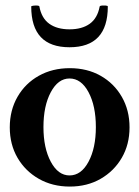

<svg xmlns="http://www.w3.org/2000/svg" viewBox="-20 -676 513 707"><path d="M237 11Q173 11 123 -17.5Q73 -46 44.5 -95Q16 -144 16 -207Q16 -270 44.5 -319.5Q73 -369 123 -397Q173 -425 237 -425Q301 -425 350.5 -397Q400 -369 428.5 -319.5Q457 -270 457 -207Q457 -144 428.5 -95Q400 -46 350.5 -17.5Q301 11 237 11ZM236 -30Q279 -30 306 -80.5Q333 -131 333 -208Q333 -286 306 -336.5Q279 -387 236 -387Q194 -387 167 -336.5Q140 -286 140 -208Q140 -131 167 -80.5Q194 -30 236 -30ZM236 -502Q95 -502 95 -652Q95 -654 102.5 -655Q110 -656 117.5 -655.5Q125 -655 125 -652Q133 -609 161.5 -588.5Q190 -568 236 -568Q282 -568 310.5 -588.5Q339 -609 347 -652Q348 -655 355 -655.5Q362 -656 369.5 -655.5Q377 -655 377 -652Q377 -502 236 -502Z"/></svg>

Font: Junicode
Style: Bold
Weight: 700
Designer: Peter S. Baker
Version: Version 2.100; ttfautohint (v1.8.4)